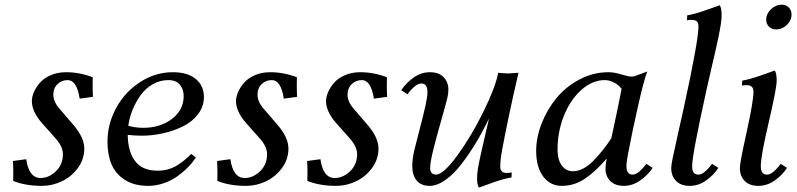

<svg xmlns="http://www.w3.org/2000/svg" viewBox="-20 -804 3456 833"><path d="M155.8 -31.7Q191.9 -31.7 222.4 -60.8Q252.9 -89.8 252.9 -135.3Q252.9 -167.5 222.7 -201.7L162.6 -269.5Q118.2 -319.8 118.2 -365.7Q118.2 -382.8 126.7 -403.3Q135.3 -423.8 152.1 -443.8Q168.9 -463.9 199 -477.3Q229 -490.7 266.6 -490.7Q325.2 -490.7 382.3 -468.8Q381.8 -458 381.8 -435.1Q381.8 -411.1 383.3 -383.8L325.7 -376Q313.5 -456.5 272.9 -456.5Q248 -456.5 229.7 -439.2Q211.4 -421.9 211.4 -392.6Q211.4 -362.8 238.8 -331.5L298.8 -261.7Q345.7 -207 345.7 -159.2Q345.7 -113.8 318.4 -75.9Q291 -38.1 249 -17.8Q207 2.4 161.6 2.4Q90.8 2.4 37.1 -19Q37.1 -24.9 37.4 -37.4Q37.6 -49.8 37.6 -56.2Q37.6 -79.6 36.1 -105.5L93.8 -113.3Q105.5 -31.7 155.8 -31.7Z M809.6 -136.2 829.6 -121.1Q816.9 -100.6 796.9 -79.8Q776.9 -59.1 750.7 -40Q724.6 -21 690.9 -9.3Q657.2 2.4 623 2.4Q563 2.4 522.5 -23.2Q481.9 -48.8 464.1 -90.8Q446.3 -132.8 446.3 -189Q446.3 -266.6 484.4 -336.2Q522.5 -405.8 588.4 -448.2Q654.3 -490.7 730 -490.7Q794.4 -490.7 829.6 -461.2Q864.7 -431.6 864.7 -383.3Q864.7 -342.3 839.6 -309.1Q814.5 -275.9 774.4 -256.1Q734.4 -236.3 688 -225.8Q641.6 -215.3 595.2 -215.3Q568.4 -215.3 534.2 -218.8Q534.7 -147.9 565.7 -105.7Q596.7 -63.5 663.6 -63.5Q708.5 -63.5 743.2 -83.5Q777.8 -103.5 809.6 -136.2ZM710 -456.5Q674.3 -456.5 643.1 -438.7Q611.8 -420.9 590.6 -391.6Q569.3 -362.3 555.4 -328.1Q541.5 -293.9 536.6 -258.3Q567.4 -249.5 602.1 -249.5Q675.3 -249.5 726.1 -288.1Q776.9 -326.7 776.9 -387.7Q776.9 -416.5 760.5 -436.5Q744.1 -456.5 710 -456.5Z M1041.5 -31.7Q1077.6 -31.7 1108.2 -60.8Q1138.7 -89.8 1138.7 -135.3Q1138.7 -167.5 1108.4 -201.7L1048.3 -269.5Q1003.9 -319.8 1003.9 -365.7Q1003.9 -382.8 1012.5 -403.3Q1021 -423.8 1037.8 -443.8Q1054.7 -463.9 1084.7 -477.3Q1114.7 -490.7 1152.3 -490.7Q1210.9 -490.7 1268.1 -468.8Q1267.6 -458 1267.6 -435.1Q1267.6 -411.1 1269 -383.8L1211.4 -376Q1199.2 -456.5 1158.7 -456.5Q1133.8 -456.5 1115.5 -439.2Q1097.2 -421.9 1097.2 -392.6Q1097.2 -362.8 1124.5 -331.5L1184.6 -261.7Q1231.4 -207 1231.4 -159.2Q1231.4 -113.8 1204.1 -75.9Q1176.8 -38.1 1134.8 -17.8Q1092.8 2.4 1047.4 2.4Q976.6 2.4 922.9 -19Q922.9 -24.9 923.1 -37.4Q923.3 -49.8 923.3 -56.2Q923.3 -79.6 921.9 -105.5L979.5 -113.3Q991.2 -31.7 1041.5 -31.7Z M1432.1 -31.7Q1468.3 -31.7 1498.8 -60.8Q1529.3 -89.8 1529.3 -135.3Q1529.3 -167.5 1499 -201.7L1439 -269.5Q1394.5 -319.8 1394.5 -365.7Q1394.5 -382.8 1403.1 -403.3Q1411.6 -423.8 1428.5 -443.8Q1445.3 -463.9 1475.3 -477.3Q1505.4 -490.7 1543 -490.7Q1601.6 -490.7 1658.7 -468.8Q1658.2 -458 1658.2 -435.1Q1658.2 -411.1 1659.7 -383.8L1602.1 -376Q1589.8 -456.5 1549.3 -456.5Q1524.4 -456.5 1506.1 -439.2Q1487.8 -421.9 1487.8 -392.6Q1487.8 -362.8 1515.1 -331.5L1575.2 -261.7Q1622.1 -207 1622.1 -159.2Q1622.1 -113.8 1594.7 -75.9Q1567.4 -38.1 1525.4 -17.8Q1483.4 2.4 1438 2.4Q1367.2 2.4 1313.5 -19Q1313.5 -24.9 1313.7 -37.4Q1314 -49.8 1314 -56.2Q1314 -79.6 1312.5 -105.5L1370.1 -113.3Q1381.8 -31.7 1432.1 -31.7Z M1843.8 2.4Q1807.6 2.4 1788.1 -20.5Q1768.6 -43.5 1768.6 -83.5Q1768.6 -113.3 1777.8 -153.3Q1783.7 -178.2 1800.5 -242.4Q1817.4 -306.6 1825.9 -345.5Q1834.5 -384.3 1834.5 -404.3Q1834.5 -441.9 1807.6 -441.9Q1783.2 -441.9 1748 -395L1720.7 -412.6Q1741.7 -444.3 1774.4 -467.5Q1807.1 -490.7 1845.2 -490.7Q1884.8 -490.7 1905 -468.8Q1925.3 -446.8 1925.3 -416Q1925.3 -397 1920.9 -379.4Q1913.1 -347.7 1892.8 -276.6Q1872.6 -205.6 1859.4 -152.6Q1846.2 -99.6 1846.2 -74.2Q1846.2 -60.5 1853.3 -53.5Q1860.4 -46.4 1871.6 -46.4Q1903.3 -46.4 1964.4 -129.9Q2025.4 -213.4 2077.4 -319.3Q2129.4 -425.3 2141.6 -488.3Q2167.5 -485.4 2185.1 -485.4L2229.5 -488.3Q2185.1 -297.4 2158.2 -152.3Q2150.4 -109.4 2150.4 -80.6Q2150.4 -53.7 2177.2 -53.7Q2191.4 -53.7 2200.2 -55.7L2199.2 -34.2Q2174.8 -29.8 2152.6 -23.2Q2130.4 -16.6 2100.3 -5.4Q2070.3 5.9 2058.1 9.8Q2049.8 -2 2049.8 -29.3Q2049.8 -58.6 2058.6 -100.1Q2065.9 -136.2 2082.3 -206.1Q2098.6 -275.9 2101.6 -290Q2074.2 -232.9 2044.4 -183.6Q2014.6 -134.3 1981.2 -91.1Q1947.8 -47.9 1911.9 -22.7Q1876 2.4 1843.8 2.4Z M2612.3 -116.2Q2561 -57.1 2515.6 -27.3Q2470.2 2.4 2417.5 2.4Q2367.2 2.4 2336.7 -38.3Q2306.2 -79.1 2306.2 -148.9Q2306.2 -207.5 2329.8 -268.1Q2353.5 -328.6 2394 -378.2Q2434.6 -427.7 2494.1 -459.2Q2553.7 -490.7 2619.6 -490.7Q2645 -490.7 2675.5 -481.2Q2706.1 -471.7 2718.8 -471.7Q2729 -471.7 2734.9 -474.1L2788.1 -493.7Q2773.4 -456.1 2747.8 -342.5Q2722.2 -229 2704.6 -135.7Q2697.8 -101.6 2697.8 -83Q2697.8 -46.4 2724.6 -46.4Q2749 -46.4 2784.2 -93.3L2811.5 -75.7Q2791 -44.4 2757.3 -21Q2723.6 2.4 2687 2.4Q2648.4 2.4 2627.7 -18.8Q2606.9 -40 2606.9 -71.3Q2606.9 -90.8 2612.3 -116.2ZM2632.3 -204.1Q2662.1 -341.3 2676.8 -418.5Q2671.4 -425.8 2663.1 -433.3Q2654.8 -440.9 2638.2 -448.7Q2621.6 -456.5 2604 -456.5Q2550.8 -456.5 2503.2 -414.8Q2455.6 -373 2427.2 -303.2Q2398.9 -233.4 2398.9 -155.3Q2398.9 -111.3 2417.2 -86.2Q2435.5 -61 2465.8 -61Q2488.3 -61 2511.2 -73.2Q2534.2 -85.4 2556.4 -108.6Q2578.6 -131.8 2595.5 -153.1Q2612.3 -174.3 2632.3 -204.1Z M3102.5 -781.2Q3110.8 -770 3110.8 -736.8Q3110.8 -722.2 3107.4 -699.7Q3104 -677.2 3097.2 -643.8Q3090.3 -610.4 3083.5 -580.8Q3076.7 -551.3 3065.4 -502.9Q3054.2 -454.6 3046.9 -421.9Q2982.9 -132.3 2982.9 -84Q2982.9 -64.5 2989.5 -55.4Q2996.1 -46.4 3010.3 -46.4Q3034.2 -46.4 3069.3 -93.3L3096.7 -75.7Q3077.1 -44.9 3043.7 -21.2Q3010.3 2.4 2972.2 2.4Q2934.1 2.4 2913.1 -19Q2892.1 -40.5 2892.1 -75.7Q2892.1 -86.4 2898.7 -119.1Q2905.3 -151.9 2921.1 -222.2Q2937 -292.5 2945.3 -330.1Q3010.3 -627.4 3010.3 -689.5Q3010.3 -705.6 3002.7 -711.7Q2995.1 -717.8 2980.5 -717.8Q2968.3 -717.8 2960.4 -715.8L2961.4 -737.3Q2982.9 -741.2 3005.4 -747.8Q3027.8 -754.4 3060.1 -766.1Q3092.3 -777.8 3102.5 -781.2Z M3341.3 -498Q3349.6 -486.8 3349.6 -454.1Q3349.6 -420.4 3315.2 -273.7Q3280.8 -127 3280.8 -84Q3280.8 -64.5 3287.4 -55.4Q3293.9 -46.4 3308.1 -46.4Q3332 -46.4 3367.2 -93.3L3394.5 -75.7Q3375 -44.9 3341.6 -21.2Q3308.1 2.4 3270 2.4Q3231.9 2.4 3210.9 -19Q3189.9 -40.5 3189.9 -75.7Q3189.9 -98.6 3219.5 -231.9Q3249 -365.2 3249 -406.2Q3249 -434.6 3219.7 -434.6Q3207 -434.6 3199.2 -432.6L3200.2 -454.1Q3221.7 -458 3244.1 -464.6Q3266.6 -471.2 3298.8 -482.9Q3331.1 -494.6 3341.3 -498ZM3371.1 -783.7Q3390.1 -783.7 3402.1 -771.7Q3414.1 -759.8 3414.1 -741.2Q3414.1 -715.3 3393.8 -695.8Q3373.5 -676.3 3348.1 -676.3Q3328.6 -676.3 3316.4 -688.2Q3304.2 -700.2 3304.2 -718.8Q3304.2 -744.1 3325 -763.9Q3345.7 -783.7 3371.1 -783.7Z"/></svg>

Font: Flanker
Style: Italic
Weight: 400
Italic angle: -12°
Designer: Flanker
Version: Version 2.027